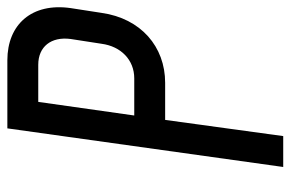

<svg xmlns="http://www.w3.org/2000/svg" viewBox="-154 -636 790 522"><g transform="rotate(-90 241.0 -375.0)"><path d="M48 0H132L176 -321H277C375 -321 452 -387 467 -494L480 -578C495 -683 436 -750 338 -750H153ZM188 -405 225 -666H326C375 -666 403 -631 396 -578L383 -494C376 -441 339 -405 289 -405Z"/></g></svg>

Font: Mohave
Style: Italic
Weight: 400
Italic angle: -8°
Designer: Gumpita Rahayu
Foundry: Tokotype
Version: Version 2.002;PS 002.002;hotconv 1.0.88;makeotf.lib2.5.64775